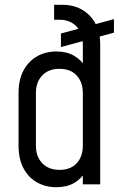

<svg xmlns="http://www.w3.org/2000/svg" viewBox="-20 -770 510 802"><path d="M240.5 -750Q310.5 -750 354.5 -704.8Q398.5 -659.5 398.5 -586V0H326V-70.5L338 -54.5Q320 -23 289.2 -5.5Q258.5 12 215.5 12Q171 12 135.2 -7.8Q99.5 -27.5 78.5 -66.5Q57.5 -105.5 57.5 -162V-381.5Q57.5 -437.5 78.5 -476.2Q99.5 -515 135.2 -535Q171 -555 215.5 -555Q258.5 -555 289.2 -537.2Q320 -519.5 338 -488.5L326 -472V-586Q326 -631.5 299.5 -659.5Q273 -687.5 228 -687.5H206V-750ZM229 -60.5Q275 -60.5 300.5 -88.2Q326 -116 326 -161.5V-381.5Q326 -427 300.2 -454.8Q274.5 -482.5 228.5 -482.5Q182.5 -482.5 156.2 -454.8Q130 -427 130 -381.5V-162Q130 -116.5 156.2 -88.5Q182.5 -60.5 229 -60.5ZM234.5 -573.5V-630L456 -690V-633.5Z"/></svg>

Font: Mohave Light
Style: Regular
Weight: 400
Version: Version 2.003